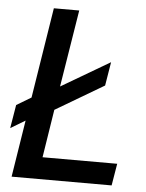

<svg xmlns="http://www.w3.org/2000/svg" viewBox="-51 -742 597 784"><g transform="rotate(5 247.5 -350.0)"><path d="M26 0 63 -233 3 -197 19 -293 79 -329 138 -700H242L191 -384L390 -501L374 -404L176 -287L145 -90H451L436 0Z"/></g></svg>

Font: Georama Medium
Style: Italic
Weight: 500
Italic angle: -9°
Designer: Jean-Baptiste Levee
Foundry: Production Type
Version: Version 1.000